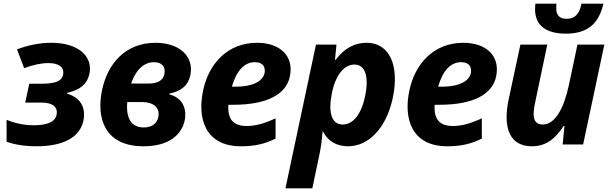

<svg xmlns="http://www.w3.org/2000/svg" viewBox="-20 -790 3337 1050"><path d="M179 10C335 10 417 -44 436 -129C447 -180 438 -252 346 -278V-282C419 -298 457 -331 469 -386C489 -484 406 -556 261 -556C197 -556 133 -543 73 -520L112 -417C161 -436 206 -445 245 -445C300 -445 333 -424 325 -382C318 -343 276 -332 201 -332H140L118 -229H208C267 -229 299 -205 289 -160C279 -118 227 -105 164 -105C107 -105 56 -118 16 -135V-15C59 1 116 10 179 10Z M765 10C904 10 973 -53 990 -131C1000 -178 992 -251 906 -274V-278C975 -293 1009 -324 1021 -379C1042 -481 962 -556 831 -556C664 -556 568 -440 538 -297C506 -144 552 10 765 10ZM822 -450C865 -450 887 -425 879 -385C871 -349 842 -333 790 -333H697C727 -419 775 -450 822 -450ZM766 -93C697 -93 668 -145 676 -232H754C822 -232 855 -200 846 -151C839 -114 810 -93 766 -93Z M1298 10C1376 10 1430 -4 1487 -32V-143C1423 -113 1375 -101 1329 -101C1254 -101 1224 -140 1229 -217H1255C1444 -217 1545 -276 1565 -371C1589 -482 1513 -556 1386 -556C1222 -556 1121 -439 1091 -296C1058 -144 1101 10 1298 10ZM1374 -450C1423 -450 1432 -417 1427 -391C1419 -350 1370 -316 1268 -316H1248C1274 -406 1318 -450 1374 -450Z M1541 240H1688L1723 74C1734 24 1740 -17 1744 -70H1747C1773 -19 1820 10 1883 10C1998 10 2093 -92 2128 -254C2166 -436 2108 -556 1985 -556C1922 -556 1864 -528 1816 -463H1812L1820 -546H1708ZM1854 -109C1795 -109 1774 -172 1794 -275C1813 -376 1860 -437 1918 -437C1976 -437 1998 -375 1978 -271C1959 -170 1913 -109 1854 -109Z M2426 10C2504 10 2558 -4 2615 -32V-143C2551 -113 2503 -101 2457 -101C2382 -101 2352 -140 2357 -217H2383C2572 -217 2673 -276 2693 -371C2717 -482 2641 -556 2514 -556C2350 -556 2249 -439 2219 -296C2186 -144 2229 10 2426 10ZM2502 -450C2551 -450 2560 -417 2555 -391C2547 -350 2498 -316 2396 -316H2376C2402 -406 2446 -450 2502 -450Z M3075 -606C3190 -606 3254 -657 3280 -770H3160C3149 -713 3123 -687 3079 -687C3041 -687 3022 -706 3022 -744C3022 -756 3022 -760 3023 -770H2908C2907 -760 2906 -749 2906 -740C2906 -653 2963 -606 3075 -606ZM2889 10C2970 10 3020 -36 3062 -101H3067L3057 0H3169L3285 -546H3138L3090 -320C3065 -204 3018 -109 2948 -109C2887 -109 2895 -173 2906 -227L2973 -546H2826L2762 -248C2727 -84 2772 10 2889 10Z"/></svg>

Font: Noto Sans
Style: Bold Italic
Weight: 700
Italic angle: -12°
Designer: Monotype Design Team
Foundry: Monotype Imaging Inc.
Version: Version 2.013